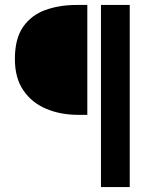

<svg xmlns="http://www.w3.org/2000/svg" viewBox="-20 -674 639 774"><path d="M387 80V-654H503V80ZM295 -211Q224 -211 166 -235.5Q108 -260 74 -310Q40 -360 40 -436Q40 -518 73 -565.5Q106 -613 162.5 -633.5Q219 -654 288 -654H332V-211Z"/></svg>

Font: Mada SemiBold
Style: Regular
Weight: 600
Designer: Khaled Hosny
Version: Version 1.5